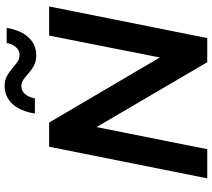

<svg xmlns="http://www.w3.org/2000/svg" viewBox="-64 -874 937 850"><g transform="rotate(-90 405.0 -448.5)"><path d="M41 0 181 -700H288L576 -210L673 -700H802L662 0H555L268 -490L170 0ZM586 -757Q560 -757 541.5 -766.5Q523 -776 508 -789.5Q493 -803 479 -813Q465 -823 449 -823Q428 -823 414 -806.5Q400 -790 395 -763H328Q338 -828 370.5 -862.5Q403 -897 450 -897Q475 -897 493.5 -887Q512 -877 527 -864Q542 -851 556 -841Q570 -831 586 -831Q608 -831 622 -847.5Q636 -864 640 -888H707Q697 -826 665 -791.5Q633 -757 586 -757Z"/></g></svg>

Font: Montserrat Thin SemiBold
Style: Italic
Weight: 600
Italic angle: -11.3°
Version: Version 9.000